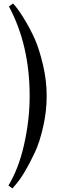

<svg xmlns="http://www.w3.org/2000/svg" viewBox="-20 -802 325 1094"><path d="M54 -782 31 -765Q149 -545 149 -254Q149 -119 117 23Q86 160 28 255L51 272L71 248Q120 191 178 68Q207 6 226 -80Q246 -168 246 -255Q246 -344 225 -432Q204 -521 179 -578Q153 -637 116 -697Q80 -756 54 -782Z"/></svg>

Font: Rufina
Style: Regular
Weight: 400
Designer: Martin Sommaruga
Foundry: Martin Sommaruga
Version: Version